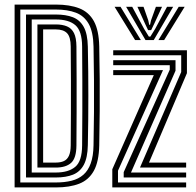

<svg xmlns="http://www.w3.org/2000/svg" viewBox="-20 -820 856 840"><path d="M43.9 0V-800H224.2Q285.2 -800 327.1 -783.6Q368.9 -767.1 390.8 -727.3Q412.7 -687.4 414.2 -616.7Q415.6 -543.3 416.2 -474.4Q416.7 -405.5 416.2 -334.5Q415.8 -263.5 414.2 -184.1Q412.7 -112.9 390.6 -72.8Q368.4 -32.6 326.6 -16.3Q284.7 0 224 0ZM68.8 -21.7H224Q263 -21.7 293.4 -29.4Q323.8 -37.1 344.7 -55.4Q365.7 -73.7 377 -105.3Q388.4 -136.8 389.2 -184.5Q390.7 -260.2 391.2 -329.9Q391.7 -399.6 391.2 -469.7Q390.7 -539.8 389.2 -616.3Q387.9 -680.4 368.1 -715.5Q348.3 -750.7 311.9 -764.5Q275.4 -778.3 224.2 -778.3H68.8ZM93.8 -43.5V-756.5H224.2Q268.1 -756.5 298.9 -744.6Q329.7 -732.6 346.5 -702Q363.2 -671.4 364.3 -615.7Q365.5 -559 366 -506Q366.5 -453 366.5 -401Q366.5 -349 366 -295.6Q365.5 -242.3 364.3 -185.1Q363.2 -130.1 346.8 -99.2Q330.3 -68.3 299.5 -55.9Q268.7 -43.5 224 -43.5ZM118.8 -65.2H224Q279.5 -65.2 309.1 -90Q338.8 -114.7 339.3 -184.1Q340 -260.7 340.2 -330.1Q340.4 -399.6 340.2 -469.5Q340 -539.4 339.3 -616.7Q338.8 -684.1 310.1 -709.5Q281.4 -734.8 224.2 -734.8H118.8ZM143.7 -86.9V-713.1H224.2Q253.1 -713.1 273.1 -704.6Q293.2 -696.2 303.7 -675.3Q314.1 -654.4 314.4 -616.7Q315.1 -540.9 315.2 -471.3Q315.4 -401.7 315.2 -331.5Q315.1 -261.4 314.4 -184.1Q314 -128 291.2 -107.5Q268.3 -86.9 224 -86.9ZM168.7 -108.7H224Q245.3 -108.7 259.7 -115.4Q274.1 -122.1 281.6 -138.6Q289.1 -155 289.4 -184.1Q290 -256.3 290.2 -325.1Q290.5 -393.8 290.3 -465.2Q290.2 -536.7 289.4 -616.7Q289.1 -658.6 273.2 -675Q257.4 -691.3 224.2 -691.3H168.7ZM592.4 -86.9 772.8 -505V-578.3H475.3V-600H797.8V-499.8L631.9 -108.7H794.4V-86.9ZM471.3 0V-79.5L652.9 -491.3H475.3V-513.1H693.1L496.2 -73.2V-21.7H794.4V0ZM521.2 -43.5V-66.8L722.7 -515.2V-534.8H475.3V-556.5H747.9V-510.6L553 -65.2H794.4V-43.5ZM481.3 -790.3H507.3L596.2 -644.8H571ZM531.7 -790.3H558.4L610.1 -694.4L631.2 -660H638L659.1 -694.2L710.8 -790.3H737.6L652.7 -644.8H616.5ZM581.2 -790.3H607.9L628.7 -730.8L632.8 -711.4H636.4L640.7 -730.8L662.1 -790.3H688.9L655.1 -716.8L641.4 -688.3H627.8L614.3 -716.8ZM761.9 -790.3H787.9L698.2 -644.8H673.1Z"/></svg>

Font: Big Shoulders Inline Thin
Style: Regular
Weight: 100
Designer: Patric King
Foundry: XO Type Co
Version: Version 2.002